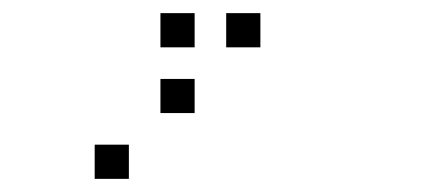

<svg xmlns="http://www.w3.org/2000/svg" viewBox="-20 -196 640 292"><path d="M225 -176Q224 -176 224 -176Q224 -176 224 -175V-125Q224 -124 224 -124Q224 -124 225 -124H275Q276 -124 276 -124Q276 -124 276 -125V-175Q276 -176 276 -176Q276 -176 275 -176ZM325 -176Q324 -176 324 -176Q324 -176 324 -175V-125Q324 -124 324 -124Q324 -124 325 -124H375Q376 -124 376 -124Q376 -124 376 -125V-175Q376 -176 376 -176Q376 -176 375 -176ZM225 -76Q224 -76 224 -76Q224 -76 224 -75V-25Q224 -24 224 -24Q224 -24 225 -24H275Q276 -24 276 -24Q276 -24 276 -25V-75Q276 -76 276 -76Q276 -76 275 -76ZM125 24Q124 24 124 24Q124 24 124 25V75Q124 76 124 76Q124 76 125 76H175Q176 76 176 76Q176 76 176 75V25Q176 24 176 24Q176 24 175 24Z"/></svg>

Font: Doto
Style: Regular
Weight: 400
Monospace: yes
Version: Version 1.000